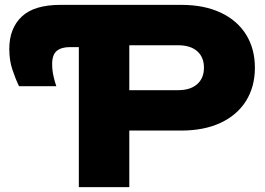

<svg xmlns="http://www.w3.org/2000/svg" viewBox="-20 -770 1089 790"><path d="M229.2 -750H725.4Q820.2 -750 888.3 -717.9Q956.4 -685.8 992.6 -627.5Q1028.8 -569.2 1028.8 -491.4Q1028.8 -413.6 992.6 -355.3Q956.4 -297 888.3 -264.9Q820.2 -232.8 725.4 -232.8H400.4V-399H713.2Q763.2 -399 791.2 -423.6Q819.2 -448.2 819.2 -491.4Q819.2 -535.2 791.2 -559.5Q763.2 -583.8 713.2 -583.8H418.8L512 -679.8V0H304.4V-661.2L393.6 -576.2H267.8Q232.6 -576.2 213.6 -560.6Q194.6 -545 194.6 -506.4Q194.6 -481.2 200 -457Q205.4 -432.8 211.8 -415.2H58.4Q43.6 -445.6 30.9 -483.8Q18.2 -522 18.2 -568.6Q18.2 -652.8 69.1 -701.4Q120 -750 229.2 -750Z"/></svg>

Font: Unbounded
Style: Regular
Weight: 400
Designer: Luke Prowse, Jean-Baptiste Morizot, Fátima Lázaro, Florian Runge
Foundry: NaN
Version: Version 1.701;gftools[0.9.28.dev5+ged2979d]